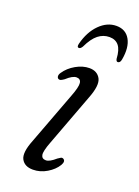

<svg xmlns="http://www.w3.org/2000/svg" viewBox="-132 -724 573 791"><g transform="rotate(20 155.0 -329.0)"><path d="M153.5 -46Q169.5 -46 195.5 -69Q202.5 -74 208 -77Q213.5 -80 219.5 -76.5Q231 -69 220 -50Q205.5 -26 176.8 -8.8Q148 8.5 116 8.5Q79.5 8.5 65.5 -17.2Q51.5 -43 75 -102L161 -331Q178.5 -376 176.2 -393.2Q174 -410.5 156 -410.5Q138.5 -410.5 112.5 -386.5Q105.5 -381.5 99.5 -378.8Q93.5 -376 88 -378.5Q82.5 -381.5 82 -389Q81.5 -396.5 87.5 -405Q104.5 -430.5 134.2 -447.5Q164 -464.5 193 -464.5Q227.5 -464.5 241.8 -437.8Q256 -411 231.5 -349L146 -120.5Q129.5 -77.5 132.5 -61.8Q135.5 -46 153.5 -46ZM226.9 -613Q199.8 -613 177.7 -595.5Q155.6 -578 136.9 -538.5Q130.2 -527.5 123.5 -527.5Q113.1 -527.5 117.3 -544Q131.4 -599.5 164.6 -632.8Q197.8 -666 238.2 -666Q279.1 -666 297.8 -632.8Q316.6 -599.5 306.6 -544Q303.7 -527.5 293.2 -527.5Q286.6 -527.5 284.5 -538.5Q282.4 -577.5 268 -595.2Q253.6 -613 226.9 -613Z"/></g></svg>

Font: Fraunces 9pt Soft Light
Style: Italic
Weight: 300
Italic angle: -16°
Version: Version 1.000;[0bf87f6ff]